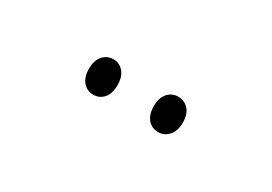

<svg xmlns="http://www.w3.org/2000/svg" viewBox="-13 -860 552 390"><g transform="rotate(30 263.0 -665.5)"><path d="M153 -666Q153 -685 162.5 -696Q172 -707 187 -707Q201 -707 210.5 -696Q220 -685 220 -666Q220 -645 210.5 -634.5Q201 -624 187 -624Q172 -624 162.5 -635Q153 -646 153 -666ZM305 -666Q305 -685 314.5 -696Q324 -707 339 -707Q353 -707 363 -696.5Q373 -686 373 -666Q373 -646 363 -635Q353 -624 339 -624Q324 -624 314.5 -635Q305 -646 305 -666Z"/></g></svg>

Font: Noto Sans Lao UI ExtCond Light
Style: Regular
Weight: 300
Width: 2
Designer: Monotype Design Team
Foundry: Monotype Imaging Inc.
Version: Version 2.000; ttfautohint (v1.8.4.7-5d5b)